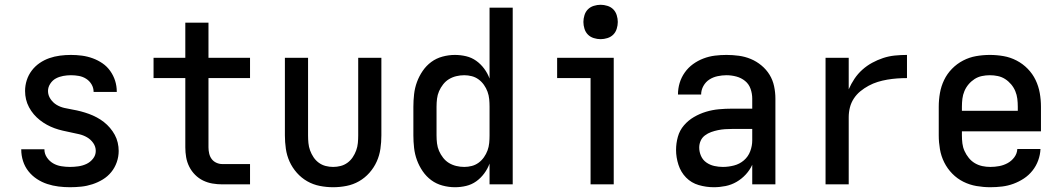

<svg xmlns="http://www.w3.org/2000/svg" viewBox="-20 -772 4440 804"><path d="M273 12Q249 12 225 9Q201 6 178 -1.5Q155 -9 134.5 -22.5Q114 -36 99 -55Q84 -74 76.5 -97.5Q69 -121 69 -145V-147H166V-146Q166 -128 176.5 -112.5Q187 -97 202.5 -88Q218 -79 236.5 -76Q255 -73 273 -73Q290 -73 308 -75.5Q326 -78 342 -85.5Q358 -93 369.5 -107.5Q381 -122 381 -140Q381 -158 370.5 -173Q360 -188 344.5 -197Q329 -206 311.5 -210Q294 -214 277 -217.5Q260 -221 242.5 -225Q225 -229 208.5 -235Q192 -241 176.5 -249.5Q161 -258 147 -269Q133 -280 121.5 -293.5Q110 -307 101.5 -323Q93 -339 89 -356Q85 -373 85 -391Q85 -414 92 -436Q99 -458 113 -476.5Q127 -495 146 -508Q165 -521 186.5 -528.5Q208 -536 231 -539Q254 -542 277 -542Q300 -542 323 -539Q346 -536 368 -528Q390 -520 409 -507Q428 -494 441.5 -475Q455 -456 462 -434Q469 -412 469 -388V-387H372Q372 -404 363.5 -418.5Q355 -433 341 -442Q327 -451 310.5 -454Q294 -457 277 -457Q261 -457 244.5 -454Q228 -451 214 -443.5Q200 -436 190.5 -421.5Q181 -407 181 -391Q181 -373 191.5 -357.5Q202 -342 217 -333Q232 -324 249.5 -320Q267 -316 284.5 -313Q302 -310 319 -305.5Q336 -301 352.5 -295Q369 -289 385 -280.5Q401 -272 415 -261Q429 -250 440.5 -236.5Q452 -223 460.5 -207.5Q469 -192 473 -174.5Q477 -157 477 -140Q477 -116 469 -93Q461 -70 446 -51.5Q431 -33 410.5 -20.5Q390 -8 367 -0.5Q344 7 320.5 9.5Q297 12 273 12Z M1027 0H911Q890 0 869.5 -3.5Q849 -7 830.5 -16Q812 -25 797 -40Q782 -55 772.5 -74Q763 -93 759.5 -113.5Q756 -134 756 -155V-445H623V-530H756V-677H853V-530H1027V-445H853V-155Q853 -142 856 -129Q859 -116 866.5 -106Q874 -96 886 -90.5Q898 -85 911 -85H1027Z M1375 12Q1347 12 1319 6.5Q1291 1 1266.5 -13Q1242 -27 1223 -48.5Q1204 -70 1192.5 -95.5Q1181 -121 1177 -149Q1173 -177 1173 -205V-530H1270V-205Q1270 -189 1271.5 -173Q1273 -157 1278.5 -142Q1284 -127 1293 -113.5Q1302 -100 1315 -90.5Q1328 -81 1343.5 -77Q1359 -73 1375 -73Q1391 -73 1406.5 -77Q1422 -81 1435 -90.5Q1448 -100 1457 -113.5Q1466 -127 1471.5 -142Q1477 -157 1478.5 -173Q1480 -189 1480 -205V-530H1577V-205Q1577 -177 1573 -149Q1569 -121 1557.5 -95.5Q1546 -70 1527 -48.5Q1508 -27 1483.5 -13Q1459 1 1431 6.5Q1403 12 1375 12Z M1885 12Q1859 12 1833 5Q1807 -2 1786 -17.5Q1765 -33 1750 -55Q1735 -77 1726 -101.5Q1717 -126 1714 -152.5Q1711 -179 1711 -205V-325Q1711 -351 1714 -377.5Q1717 -404 1726 -428.5Q1735 -453 1750 -475Q1765 -497 1786 -512.5Q1807 -528 1833 -535Q1859 -542 1885 -542Q1909 -542 1932 -536.5Q1955 -531 1974 -517.5Q1993 -504 2007.5 -484.5Q2022 -465 2030 -443V-740H2127V0H2030V-87Q2022 -65 2007.5 -45.5Q1993 -26 1974 -12.5Q1955 1 1932 6.5Q1909 12 1885 12ZM1924 -73Q1940 -73 1955.5 -77Q1971 -81 1984 -90.5Q1997 -100 2006.5 -113.5Q2016 -127 2021.5 -142Q2027 -157 2028.5 -173Q2030 -189 2030 -205V-325Q2030 -341 2028.5 -357Q2027 -373 2021.5 -388Q2016 -403 2006.5 -416.5Q1997 -430 1984 -439.5Q1971 -449 1955.5 -453Q1940 -457 1924 -457Q1907 -457 1890.5 -453Q1874 -449 1860 -440.5Q1846 -432 1835.5 -418.5Q1825 -405 1818.5 -390Q1812 -375 1810 -358.5Q1808 -342 1808 -325V-205Q1808 -188 1810 -171.5Q1812 -155 1818.5 -140Q1825 -125 1835.5 -111.5Q1846 -98 1860 -89.5Q1874 -81 1890.5 -77Q1907 -73 1924 -73Z M2453 0V-445H2313V-530H2550V0ZM2495 -608Q2481 -608 2466.5 -612.5Q2452 -617 2442 -627Q2432 -637 2427.5 -651.5Q2423 -666 2423 -680Q2423 -694 2427.5 -708.5Q2432 -723 2442 -733Q2452 -743 2466.5 -747.5Q2481 -752 2495 -752Q2509 -752 2523.5 -747.5Q2538 -743 2548 -733Q2558 -723 2562.5 -708.5Q2567 -694 2567 -680Q2567 -666 2562.5 -651.5Q2558 -637 2548 -627Q2538 -617 2523.5 -612.5Q2509 -608 2495 -608Z M2969 12Q2937 12 2906 3Q2875 -6 2853 -28.5Q2831 -51 2821 -82Q2811 -113 2811 -144Q2811 -172 2818.5 -199Q2826 -226 2844 -247Q2862 -268 2886 -282Q2910 -296 2936.5 -304Q2963 -312 2990.5 -314.5Q3018 -317 3045 -317H3130V-359Q3130 -380 3123 -400Q3116 -420 3100 -433Q3084 -446 3063.5 -451.5Q3043 -457 3022 -457Q3004 -457 2985 -453Q2966 -449 2950.5 -439Q2935 -429 2925.5 -412Q2916 -395 2916 -376H2819Q2819 -401 2826 -424.5Q2833 -448 2847.5 -468.5Q2862 -489 2882 -503.5Q2902 -518 2925.5 -527Q2949 -536 2973.5 -539Q2998 -542 3022 -542Q3048 -542 3074 -538.5Q3100 -535 3124 -525Q3148 -515 3168.5 -498Q3189 -481 3202.5 -459Q3216 -437 3221.5 -411Q3227 -385 3227 -359V0H3130V-82Q3120 -60 3103 -41.5Q3086 -23 3064.5 -10.5Q3043 2 3018.5 7Q2994 12 2969 12ZM3007 -73Q3030 -73 3053.5 -79Q3077 -85 3095 -100.5Q3113 -116 3121.5 -138.5Q3130 -161 3130 -184V-232H3045Q3030 -232 3015.5 -231Q3001 -230 2986.5 -227Q2972 -224 2958 -219Q2944 -214 2932 -205Q2920 -196 2914 -182.5Q2908 -169 2908 -154Q2908 -136 2915.5 -119Q2923 -102 2938 -91.5Q2953 -81 2971 -77Q2989 -73 3007 -73Z M3437 0V-530H3534V-398Q3544 -421 3558 -442Q3572 -463 3591 -480Q3610 -497 3632 -509Q3654 -521 3678 -529Q3702 -537 3727.5 -539.5Q3753 -542 3778 -542V-445Q3757 -445 3736.5 -443.5Q3716 -442 3695.5 -438.5Q3675 -435 3655.5 -429Q3636 -423 3617.5 -413Q3599 -403 3583 -390Q3567 -377 3555.5 -359.5Q3544 -342 3539 -322Q3534 -302 3534 -281V0Z M4127 12Q4098 12 4069 7Q4040 2 4014 -11Q3988 -24 3967.5 -45Q3947 -66 3934 -92Q3921 -118 3916 -147Q3911 -176 3911 -205V-325Q3911 -354 3916 -382.5Q3921 -411 3933.5 -437Q3946 -463 3966.5 -484Q3987 -505 4013 -518.5Q4039 -532 4067.5 -537Q4096 -542 4125 -542Q4154 -542 4182.5 -537Q4211 -532 4237 -518.5Q4263 -505 4283.5 -484Q4304 -463 4316.5 -437Q4329 -411 4334 -382.5Q4339 -354 4339 -325V-222H4008V-205Q4008 -188 4010 -171.5Q4012 -155 4019 -139.5Q4026 -124 4037 -110.5Q4048 -97 4062.5 -88.5Q4077 -80 4093.5 -76.5Q4110 -73 4127 -73Q4146 -73 4164.5 -76.5Q4183 -80 4199.5 -89Q4216 -98 4227.5 -113.5Q4239 -129 4240 -148H4337Q4336 -124 4327.5 -100.5Q4319 -77 4303.5 -57.5Q4288 -38 4267.5 -24.5Q4247 -11 4224 -2.5Q4201 6 4176.5 9Q4152 12 4127 12ZM4008 -308H4242V-325Q4242 -342 4240 -358.5Q4238 -375 4231.5 -390.5Q4225 -406 4214 -419Q4203 -432 4189 -441Q4175 -450 4158.5 -453.5Q4142 -457 4125 -457Q4108 -457 4091.5 -453.5Q4075 -450 4061 -441Q4047 -432 4036 -419Q4025 -406 4018.5 -390.5Q4012 -375 4010 -358.5Q4008 -342 4008 -325Z"/></svg>

Font: Lode Dark Term
Style: Bold
Weight: 700
Monospace: yes
Designer: Belleve Invis
Foundry: Belleve Invis
Version: Version 29.2.0